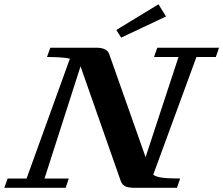

<svg xmlns="http://www.w3.org/2000/svg" viewBox="-57 -889 1057 909"><path d="M516.6 -710.9 493.7 -747.1 693.4 -868.7 729 -811ZM-36.6 0 -21 -43.9H68.8L273.9 -611.3Q239.7 -619.1 165.5 -619.1L181.2 -663.1H399.4Q450.2 -663.1 460.4 -631.8L632.3 -145L788.1 -619.1H672.4L687.5 -663.1H980L964.8 -619.1H873L668.5 -62Q680.7 -52.2 708.7 -48.1Q736.8 -43.9 795.9 -43.9L780.8 0H577.1Q550.3 0 535.6 -7.3Q521 -14.6 514.6 -32.2L325.7 -570.8Q325.2 -571.8 324.7 -573Q324.2 -574.2 324.2 -574.7L153.8 -43.9H268.6L253.9 0Z"/></svg>

Font: Elstob 6pt
Style: Italic
Weight: 700
Italic angle: -20°
Designer: Peter S. Baker
Version: Version 1.015